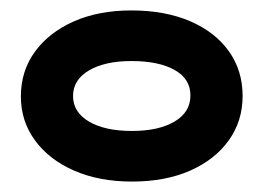

<svg xmlns="http://www.w3.org/2000/svg" viewBox="-20 -731 505 368"><path d="M233 -383Q170 -383 122 -404Q74 -425 47 -462Q20 -499 20 -546Q20 -595 47 -632Q74 -669 121.5 -690Q169 -711 232 -711Q296 -711 344 -690.5Q392 -670 418.5 -633Q445 -596 445 -547Q445 -499 418.5 -462Q392 -425 344.5 -404Q297 -383 233 -383ZM233 -480Q284 -480 314.5 -498Q345 -516 345 -548Q345 -580 314.5 -597Q284 -614 232 -614Q181 -614 150.5 -596Q120 -578 120 -547Q120 -516 150.5 -498Q181 -480 233 -480Z"/></svg>

Font: Fredoka SemiExpanded SemiBold
Style: Regular
Weight: 600
Width: 6
Designer: Ben Nathan
Foundry: Milena B. Brandão, Ben Nathan
Version: Version 2.001